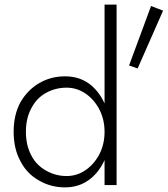

<svg xmlns="http://www.w3.org/2000/svg" viewBox="-20 -800 725 830"><path d="M432 -780V0H484V-780ZM39 -230Q39 -156 69 -102Q97 -48 150 -19Q200 10 261 10Q320 10 364 -22Q407 -53 432 -108Q456 -162 456 -230Q456 -299 432 -353Q406 -409 364 -439Q321 -470 261 -470Q200 -470 150 -441Q100 -412 69 -359Q39 -305 39 -230ZM92 -230Q92 -290 116 -333Q139 -377 180 -399Q220 -421 268 -421Q312 -421 349 -396Q386 -371 409 -328Q432 -284 432 -230Q432 -176 409 -132Q386 -89 349 -64Q312 -39 268 -39Q221 -39 180 -62Q137 -86 116 -127Q92 -171 92 -230ZM633 -774 538 -517 575 -504 685 -754Z"/></svg>

Font: NM-font
Style: Light
Weight: 500
Designer: ""
Foundry: ""
Version: ""